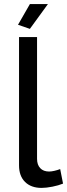

<svg xmlns="http://www.w3.org/2000/svg" viewBox="-20 -911 328 938"><path d="M126 -770 68 -790 126 -891H214ZM73 -730H161V-135Q161 -106 176.5 -89.5Q192 -73 220 -73Q231 -73 246 -76.5Q261 -80 274 -85L288 -14Q266 -5 236 1Q206 7 183 7Q132 7 102.5 -22Q73 -51 73 -103Z"/></svg>

Font: IngvarSans
Style: Regular
Weight: 500
Version: Version 3.000